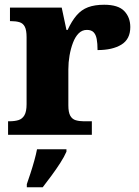

<svg xmlns="http://www.w3.org/2000/svg" viewBox="-20 -568 584 809"><path d="M14 0V-57H19Q42 -57 58 -62Q74 -67 83 -82.5Q92 -98 92 -129V-411Q92 -441 84.5 -455.5Q77 -470 62 -474.5Q47 -479 25 -479H22V-536H240L260 -442H265Q282 -479 302.5 -503Q323 -527 351 -537.5Q379 -548 419 -548Q478 -548 503.5 -521.5Q529 -495 529 -454Q529 -403 491.5 -380Q454 -357 391 -357Q391 -385 387.5 -403.5Q384 -422 374.5 -432Q365 -442 346 -442Q326 -442 311.5 -427.5Q297 -413 287.5 -388Q278 -363 273 -334Q268 -305 268 -276V-124Q268 -95 276 -80.5Q284 -66 299 -61.5Q314 -57 333 -57H367V0ZM93 208Q100 188 108.5 162Q117 136 124.5 109Q132 82 136 61H260V71Q251 92 234 118.5Q217 145 197 172Q177 199 160 221H93Z"/></svg>

Font: Noto Serif Hebrew ExtraBold
Style: Regular
Weight: 800
Version: Version 2.003